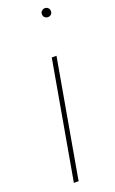

<svg xmlns="http://www.w3.org/2000/svg" viewBox="-139 -729 458 764"><g transform="rotate(-20 90.5 -346.5)"><path d="M33 0 121 -499H141L53 0ZM162 -655Q155 -655 149 -660Q143 -665 143 -674Q143 -683 149 -688Q155 -693 162 -693Q169 -693 175 -688Q181 -683 181 -674Q181 -665 175.5 -660Q170 -655 162 -655Z"/></g></svg>

Font: DM Sans 20pt Thin
Style: Italic
Weight: 250
Italic angle: -10°
Version: Version 4.004;gftools[0.9.30]